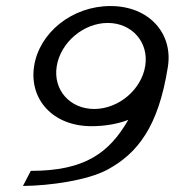

<svg xmlns="http://www.w3.org/2000/svg" viewBox="-20 -605 579 636"><path d="M93 -386C76 -276 155 -187 283 -187C326 -187 369 -194 405 -208C342 -99 262 -39 82 -39L56 11C149 10 269 -8 334 -42C437 -97 505 -187 536 -383C554 -494 474 -585 346 -585C218 -585 110 -496 93 -386ZM168 -386C181 -465 257 -529 337 -529C417 -529 474 -465 461 -386C448 -307 372 -244 292 -244C212 -244 155 -307 168 -386Z"/></svg>

Font: Charger Sport
Style: DfExtObl
Weight: 400
Designer: Jasper
Foundry: Cannot Into Space Fonts
Version: Version 1.1